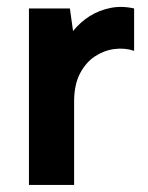

<svg xmlns="http://www.w3.org/2000/svg" viewBox="-20 -524 420 544"><path d="M62 -500H178L187 -436Q208 -462 234.5 -478.5Q261 -495 293 -501.5Q325 -508 360 -500V-380Q333 -389 303.5 -385Q274 -381 248.5 -364Q223 -347 206.5 -315.5Q190 -284 190 -236V0H62Z"/></svg>

Font: Albert Sans
Style: Bold
Weight: 700
Designer: Andreas Rasmussen
Foundry: a.Foundry
Version: Version 1.025